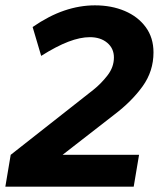

<svg xmlns="http://www.w3.org/2000/svg" viewBox="-25 -698 599 718"><path d="M-5 0 15 -119 324 -362Q353 -385 377 -416Q401 -447 401 -483Q401 -517 376 -538Q351 -559 311 -559Q275 -559 230.5 -542Q186 -525 129 -489L97 -597Q158 -639 215.5 -658.5Q273 -678 330 -678Q392 -678 441.5 -657Q491 -636 520 -596.5Q549 -557 549 -502Q549 -432 508.5 -375.5Q468 -319 402 -269L209 -119H495L475 0Z"/></svg>

Font: Gantari
Style: Bold Italic
Weight: 700
Italic angle: -10°
Designer: Anugrah Pasau
Foundry: Lafontype
Version: Version 1.000; ttfautohint (v1.8.4.7-5d5b)